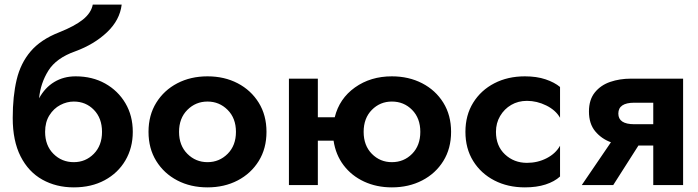

<svg xmlns="http://www.w3.org/2000/svg" viewBox="-20 -800 3017 830"><path d="M35 -290Q35 -384 52 -455.5Q69 -527 112.5 -578Q156 -629 235 -660Q303 -687 338.5 -715.5Q374 -744 381 -780H506Q498 -713 442.5 -660.5Q387 -608 305 -578Q223 -549 189 -494.5Q155 -440 149 -375Q174 -421 214.5 -445.5Q255 -470 307 -470Q379 -470 434.5 -439Q490 -408 522 -354Q554 -300 554 -230Q554 -161 522 -106.5Q490 -52 432.5 -21Q375 10 299 10Q223 10 163 -23.5Q103 -57 69 -124Q35 -191 35 -290ZM175 -230Q175 -171 211 -135Q247 -99 299 -99Q350 -99 385.5 -135Q421 -171 421 -230Q421 -289 386 -325Q351 -361 299 -361Q269 -361 240.5 -346Q212 -331 193.5 -301.5Q175 -272 175 -230Z M622 -230Q622 -302 655.5 -356Q689 -410 746.5 -440Q804 -470 877 -470Q950 -470 1007.5 -440Q1065 -410 1098.5 -356Q1132 -302 1132 -230Q1132 -158 1098.5 -104Q1065 -50 1007.5 -20Q950 10 877 10Q804 10 746.5 -20Q689 -50 655.5 -104Q622 -158 622 -230ZM754 -230Q754 -171 790 -135Q826 -99 877 -99Q928 -99 964 -135Q1000 -171 1000 -230Q1000 -289 964 -325Q928 -361 877 -361Q826 -361 790 -325Q754 -289 754 -230Z M1229 -460H1354V-293H1427Q1447 -374 1514.5 -422Q1582 -470 1674 -470Q1747 -470 1805 -440Q1863 -410 1896.5 -356Q1930 -302 1930 -230Q1930 -158 1896.5 -104Q1863 -50 1805 -20Q1747 10 1674 10Q1608 10 1554 -15Q1500 -40 1465.5 -85.5Q1431 -131 1422 -192H1354V0H1229ZM1552 -230Q1552 -171 1587.5 -135Q1623 -99 1674 -99Q1726 -99 1761.5 -135Q1797 -171 1797 -230Q1797 -289 1761.5 -325Q1726 -361 1674 -361Q1623 -361 1587.5 -325Q1552 -289 1552 -230Z M2124 -230Q2124 -169 2163 -132.5Q2202 -96 2258 -96Q2304 -96 2343 -116Q2382 -136 2401 -170V-37Q2377 -15 2338.5 -2.5Q2300 10 2249 10Q2175 10 2117 -20Q2059 -50 2025.5 -104Q1992 -158 1992 -230Q1992 -302 2025.5 -356Q2059 -410 2117 -440Q2175 -470 2249 -470Q2300 -470 2338.5 -457Q2377 -444 2401 -424V-291Q2382 -324 2341.5 -344Q2301 -364 2258 -364Q2220 -364 2190 -346.5Q2160 -329 2142 -298.5Q2124 -268 2124 -230Z M2631 0H2495L2621 -185Q2580 -200 2553 -232.5Q2526 -265 2526 -318Q2526 -369 2551.5 -400.5Q2577 -432 2618 -446Q2659 -460 2707 -460H2933V0H2804V-171H2740ZM2722 -263H2804V-356H2722Q2653 -356 2653 -309Q2653 -263 2722 -263Z"/></svg>

Font: Jost* Semi
Style: Regular
Weight: 600
Version: Version 3.7